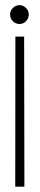

<svg xmlns="http://www.w3.org/2000/svg" viewBox="-20 -704 149 724"><path d="M37.5 0 38 -566H71L72 0ZM53.5 -613.5Q39 -613.5 28.5 -624Q18 -634.5 18 -649Q18 -663.5 28.5 -674Q39 -684.5 53.5 -684.5Q67.5 -684.5 78 -674Q88.5 -663.5 88.5 -649Q88.5 -634.5 78 -624Q67.5 -613.5 53.5 -613.5Z"/></svg>

Font: Anybody Condensed ExtraLight
Style: Regular
Weight: 200
Width: 3
Designer: Tyler Finck
Foundry: Etcetera Type Company
Version: Version 1.010; ttfautohint (v1.8.3) -l 8 -r 50 -G 200 -x 14 